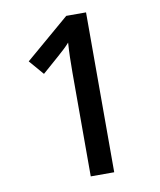

<svg xmlns="http://www.w3.org/2000/svg" viewBox="-80 -851 683 822"><g transform="rotate(-10 262.0 -440.5)"><path d="M350 -93V-788H264L72 -624L127 -560L199 -623C222 -643 239 -659 252 -674C249 -633 248 -589 248 -544V-93Z"/></g></svg>

Font: Noto Sans Kannada UI SemiCondensed Medium
Style: Regular
Weight: 500
Width: 4
Designer: Jelle Bosma - Monotype Design Team
Foundry: Monotype Imaging Inc.
Version: Version 2.005